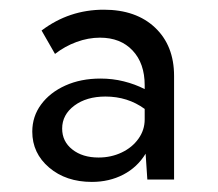

<svg xmlns="http://www.w3.org/2000/svg" viewBox="-20 -762 446 392"><path d="M335.4 -395.5H280.8L277.3 -448.2Q260.3 -420.4 231.7 -405.5Q203.1 -390.6 167.5 -390.6Q114.7 -390.6 80.3 -419.9Q45.9 -449.2 45.9 -493.2Q45.9 -524.4 64 -548.8Q82 -573.2 113.5 -587.4Q145 -601.6 185.1 -601.6Q210 -601.6 232.7 -595.9Q255.4 -590.3 275.4 -580.1V-587.9Q275.4 -632.8 250.7 -658.9Q226.1 -685.1 184.1 -685.1Q160.2 -685.1 136.2 -676.3Q112.3 -667.5 92.3 -651.9L64.9 -699.7Q121.1 -742.2 191.9 -742.2Q257.8 -742.2 296.6 -705.6Q335.4 -668.9 335.4 -606.9ZM181.2 -440.4Q207 -440.4 228.5 -450.7Q250 -460.9 262.7 -478.8Q275.4 -496.6 275.4 -518.1V-539.6Q240.7 -564.9 195.3 -564.9Q156.7 -564.9 131.8 -546.4Q106.9 -527.8 106.9 -499.5Q106.9 -473.1 127.7 -456.8Q148.4 -440.4 181.2 -440.4Z"/></svg>

Font: Kumbh Sans Medium
Style: Regular
Weight: 500
Version: Version 1.005